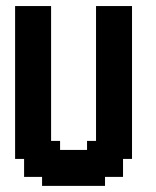

<svg xmlns="http://www.w3.org/2000/svg" viewBox="-20 -608 511 628"><path d="M382.4 -117.6H411.8V-88.2H382.4ZM352.9 -117.6H382.4V-88.2H352.9ZM323.5 -117.6H352.9V-88.2H323.5ZM323.5 -88.2H352.9V-58.8H323.5ZM352.9 -88.2H382.4V-58.8H352.9ZM323.5 -58.8H352.9V-29.4H323.5ZM294.1 -58.8H323.5V-29.4H294.1ZM352.9 -58.8H382.4V-29.4H352.9ZM294.1 -29.4H323.5V0H294.1ZM264.7 -29.4H294.1V0H264.7ZM235.3 -29.4H264.7V0H235.3ZM205.9 -29.4H235.3V0H205.9ZM176.5 -29.4H205.9V0H176.5ZM147.1 -29.4H176.5V0H147.1ZM117.6 -29.4H147.1V0H117.6ZM117.6 -58.8H147.1V-29.4H117.6ZM88.2 -58.8H117.6V-29.4H88.2ZM58.8 -58.8H88.2V-29.4H58.8ZM58.8 -88.2H88.2V-58.8H58.8ZM88.2 -88.2H117.6V-58.8H88.2ZM117.6 -88.2H147.1V-58.8H117.6ZM147.1 -88.2H176.5V-58.8H147.1ZM176.5 -88.2H205.9V-58.8H176.5ZM205.9 -88.2H235.3V-58.8H205.9ZM235.3 -88.2H264.7V-58.8H235.3ZM264.7 -88.2H294.1V-58.8H264.7ZM294.1 -88.2H323.5V-58.8H294.1ZM264.7 -58.8H294.1V-29.4H264.7ZM235.3 -58.8H264.7V-29.4H235.3ZM205.9 -58.8H235.3V-29.4H205.9ZM176.5 -58.8H205.9V-29.4H176.5ZM147.1 -58.8H176.5V-29.4H147.1ZM88.2 -117.6H117.6V-88.2H88.2ZM58.8 -117.6H88.2V-88.2H58.8ZM29.4 -117.6H58.8V-88.2H29.4ZM88.2 -147.1H117.6V-117.6H88.2ZM117.6 -147.1H147.1V-117.6H117.6ZM147.1 -147.1H176.5V-117.6H147.1ZM147.1 -117.6H176.5V-88.2H147.1ZM117.6 -117.6H147.1V-88.2H117.6ZM58.8 -147.1H88.2V-117.6H58.8ZM58.8 -176.5H88.2V-147.1H58.8ZM29.4 -176.5H58.8V-147.1H29.4ZM29.4 -205.9H58.8V-176.5H29.4ZM29.4 -147.1H58.8V-117.6H29.4ZM29.4 -235.3H58.8V-205.9H29.4ZM58.8 -235.3H88.2V-205.9H58.8ZM88.2 -235.3H117.6V-205.9H88.2ZM117.6 -235.3H147.1V-205.9H117.6ZM117.6 -205.9H147.1V-176.5H117.6ZM117.6 -176.5H147.1V-147.1H117.6ZM88.2 -205.9H117.6V-176.5H88.2ZM58.8 -205.9H88.2V-176.5H58.8ZM88.2 -176.5H117.6V-147.1H88.2ZM176.5 -117.6H205.9V-88.2H176.5ZM205.9 -117.6H235.3V-88.2H205.9ZM235.3 -117.6H264.7V-88.2H235.3ZM264.7 -117.6H294.1V-88.2H264.7ZM294.1 -117.6H323.5V-88.2H294.1ZM294.1 -147.1H323.5V-117.6H294.1ZM264.7 -147.1H294.1V-117.6H264.7ZM323.5 -147.1H352.9V-117.6H323.5ZM352.9 -147.1H382.4V-117.6H352.9ZM352.9 -176.5H382.4V-147.1H352.9ZM382.4 -176.5H411.8V-147.1H382.4ZM382.4 -205.9H411.8V-176.5H382.4ZM382.4 -147.1H411.8V-117.6H382.4ZM382.4 -235.3H411.8V-205.9H382.4ZM382.4 -264.7H411.8V-235.3H382.4ZM382.4 -294.1H411.8V-264.7H382.4ZM382.4 -323.5H411.8V-294.1H382.4ZM382.4 -352.9H411.8V-323.5H382.4ZM352.9 -352.9H382.4V-323.5H352.9ZM352.9 -382.4H382.4V-352.9H352.9ZM323.5 -352.9H352.9V-323.5H323.5ZM294.1 -352.9H323.5V-323.5H294.1ZM294.1 -323.5H323.5V-294.1H294.1ZM294.1 -294.1H323.5V-264.7H294.1ZM294.1 -264.7H323.5V-235.3H294.1ZM294.1 -235.3H323.5V-205.9H294.1ZM294.1 -205.9H323.5V-176.5H294.1ZM294.1 -176.5H323.5V-147.1H294.1ZM323.5 -176.5H352.9V-147.1H323.5ZM323.5 -205.9H352.9V-176.5H323.5ZM352.9 -205.9H382.4V-176.5H352.9ZM352.9 -235.3H382.4V-205.9H352.9ZM352.9 -264.7H382.4V-235.3H352.9ZM352.9 -294.1H382.4V-264.7H352.9ZM323.5 -323.5H352.9V-294.1H323.5ZM323.5 -294.1H352.9V-264.7H323.5ZM323.5 -264.7H352.9V-235.3H323.5ZM323.5 -235.3H352.9V-205.9H323.5ZM352.9 -323.5H382.4V-294.1H352.9ZM382.4 -382.4H411.8V-352.9H382.4ZM382.4 -411.8H411.8V-382.4H382.4ZM382.4 -441.2H411.8V-411.8H382.4ZM382.4 -470.6H411.8V-441.2H382.4ZM382.4 -500H411.8V-470.6H382.4ZM352.9 -500H382.4V-470.6H352.9ZM352.9 -529.4H382.4V-500H352.9ZM352.9 -558.8H382.4V-529.4H352.9ZM323.5 -558.8H352.9V-529.4H323.5ZM294.1 -558.8H323.5V-529.4H294.1ZM323.5 -382.4H352.9V-352.9H323.5ZM323.5 -411.8H352.9V-382.4H323.5ZM323.5 -441.2H352.9V-411.8H323.5ZM352.9 -441.2H382.4V-411.8H352.9ZM352.9 -470.6H382.4V-441.2H352.9ZM352.9 -411.8H382.4V-382.4H352.9ZM294.1 -382.4H323.5V-352.9H294.1ZM294.1 -411.8H323.5V-382.4H294.1ZM323.5 -470.6H352.9V-441.2H323.5ZM294.1 -470.6H323.5V-441.2H294.1ZM294.1 -441.2H323.5V-411.8H294.1ZM294.1 -529.4H323.5V-500H294.1ZM323.5 -529.4H352.9V-500H323.5ZM323.5 -500H352.9V-470.6H323.5ZM294.1 -500H323.5V-470.6H294.1ZM294.1 -588.2H323.5V-558.8H294.1ZM117.6 -558.8H147.1V-529.4H117.6ZM117.6 -588.2H147.1V-558.8H117.6ZM88.2 -558.8H117.6V-529.4H88.2ZM58.8 -558.8H88.2V-529.4H58.8ZM58.8 -529.4H88.2V-500H58.8ZM58.8 -500H88.2V-470.6H58.8ZM29.4 -500H58.8V-470.6H29.4ZM29.4 -470.6H58.8V-441.2H29.4ZM58.8 -470.6H88.2V-441.2H58.8ZM88.2 -470.6H117.6V-441.2H88.2ZM117.6 -470.6H147.1V-441.2H117.6ZM117.6 -529.4H147.1V-500H117.6ZM117.6 -500H147.1V-470.6H117.6ZM88.2 -500H117.6V-470.6H88.2ZM88.2 -529.4H117.6V-500H88.2ZM88.2 -441.2H117.6V-411.8H88.2ZM88.2 -411.8H117.6V-382.4H88.2ZM88.2 -382.4H117.6V-352.9H88.2ZM88.2 -352.9H117.6V-323.5H88.2ZM117.6 -352.9H147.1V-323.5H117.6ZM117.6 -323.5H147.1V-294.1H117.6ZM117.6 -382.4H147.1V-352.9H117.6ZM117.6 -411.8H147.1V-382.4H117.6ZM117.6 -441.2H147.1V-411.8H117.6ZM117.6 -294.1H147.1V-264.7H117.6ZM117.6 -264.7H147.1V-235.3H117.6ZM88.2 -264.7H117.6V-235.3H88.2ZM58.8 -264.7H88.2V-235.3H58.8ZM29.4 -294.1H58.8V-264.7H29.4ZM29.4 -264.7H58.8V-235.3H29.4ZM29.4 -323.5H58.8V-294.1H29.4ZM29.4 -352.9H58.8V-323.5H29.4ZM29.4 -382.4H58.8V-352.9H29.4ZM29.4 -411.8H58.8V-382.4H29.4ZM29.4 -441.2H58.8V-411.8H29.4ZM58.8 -411.8H88.2V-382.4H58.8ZM58.8 -382.4H88.2V-352.9H58.8ZM58.8 -352.9H88.2V-323.5H58.8ZM58.8 -323.5H88.2V-294.1H58.8ZM58.8 -294.1H88.2V-264.7H58.8ZM88.2 -294.1H117.6V-264.7H88.2ZM88.2 -323.5H117.6V-294.1H88.2ZM58.8 -441.2H88.2V-411.8H58.8ZM88.2 -588.2H117.6V-558.8H88.2ZM58.8 -588.2H88.2V-558.8H58.8ZM29.4 -588.2H58.8V-558.8H29.4ZM29.4 -558.8H58.8V-529.4H29.4ZM29.4 -529.4H58.8V-500H29.4ZM323.5 -588.2H352.9V-558.8H323.5ZM352.9 -588.2H382.4V-558.8H352.9ZM382.4 -588.2H411.8V-558.8H382.4ZM382.4 -558.8H411.8V-529.4H382.4ZM382.4 -529.4H411.8V-500H382.4Z"/></svg>

Font: Jersey 20
Style: Regular
Weight: 400
Designer: Sarah Cadigan-Fried
Version: Version 1.000; ttfautohint (v1.8.4.7-5d5b)